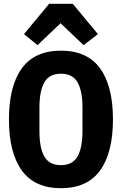

<svg xmlns="http://www.w3.org/2000/svg" viewBox="-20 -976 640 1008"><path d="M27 -349Q27 -524 94.5 -617Q162 -710 300 -710Q438 -710 505.5 -617Q573 -524 573 -349Q573 -174 505.5 -81Q438 12 300 12Q162 12 94.5 -81Q27 -174 27 -349ZM413 -289V-410Q413 -499 387 -544Q361 -589 300 -589Q239 -589 213 -544Q187 -499 187 -410V-288Q187 -199 213 -154Q239 -109 300 -109Q361 -109 387 -154.5Q413 -200 413 -289ZM362 -956 494 -797 419 -739 298 -854 177 -739 106 -797 238 -956Z"/></svg>

Font: iA Writer Duo S
Style: Bold
Weight: 700
Designer: Mike Abbink, Paul van der Laan, Pieter van Rosmalen, Oliver Reichenstein
Foundry: Bold Monday and Information Architects Inc.
Version: Version 2.000